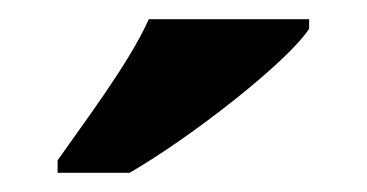

<svg xmlns="http://www.w3.org/2000/svg" viewBox="-20 -786 382 200"><path d="M40 -619V-606H115C179 -643 279 -721 302 -756V-766H135C115 -721 68 -659 40 -619Z"/></svg>

Font: Noto Serif Devanagari SemiCondensed ExtraBold
Style: Regular
Weight: 800
Width: 4
Designer: Universal Thirst, Indian Type Foundry and the Monotype Design Team
Foundry: Monotype Imaging Inc.
Version: Version 2.004